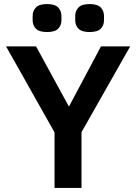

<svg xmlns="http://www.w3.org/2000/svg" viewBox="-20 -927 672 947"><path d="M249 0V-274L10 -698H158L319 -403H321L478 -698H622L382 -275V0ZM212 -769Q173 -769 157 -785.5Q141 -802 141 -827V-848Q141 -873 157 -890Q173 -907 212 -907Q251 -907 267 -890Q283 -873 283 -848V-827Q283 -802 267 -785.5Q251 -769 212 -769ZM422 -769Q383 -769 367 -785.5Q351 -802 351 -827V-848Q351 -873 367 -890Q383 -907 422 -907Q461 -907 477 -890Q493 -873 493 -848V-827Q493 -802 477 -785.5Q461 -769 422 -769Z"/></svg>

Font: IBM Plex Sans Hebrew SmBld
Style: Regular
Weight: 600
Designer: Mike Abbink, Paul van der Laan, Pieter van Rosmalen, Yanek Iontef
Foundry: Bold Monday
Version: Version 1.3